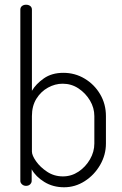

<svg xmlns="http://www.w3.org/2000/svg" viewBox="-20 -786 516 812"><path d="M251 6Q204 6 167.5 -16.5Q131 -39 114 -70V-21Q114 -13 107.5 -6.5Q101 0 90 0Q80 0 73 -6.5Q66 -13 66 -21V-745Q66 -755 73 -760.5Q80 -766 90 -766Q101 -766 108 -760.5Q115 -755 115 -745V-402Q132 -431 165.5 -454.5Q199 -478 248 -478Q297 -478 338 -453.5Q379 -429 403.5 -387.5Q428 -346 428 -295V-179Q428 -131 403.5 -88.5Q379 -46 338.5 -20Q298 6 251 6ZM246 -40Q282 -40 312 -60Q342 -80 360.5 -112Q379 -144 379 -179V-295Q379 -330 360.5 -361Q342 -392 312 -412Q282 -432 245 -432Q213 -432 183 -415.5Q153 -399 134 -368.5Q115 -338 115 -295V-145Q115 -129 132.5 -104Q150 -79 179.5 -59.5Q209 -40 246 -40Z"/></svg>

Font: Dosis ExtraLight Light
Style: Regular
Weight: 300
Version: Version 3.001; ttfautohint (v1.8.2)